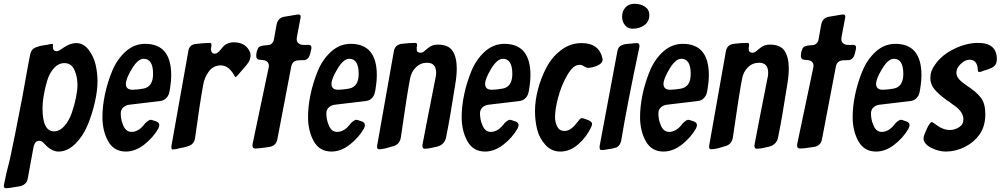

<svg xmlns="http://www.w3.org/2000/svg" viewBox="-84 -794 5295 1016"><path d="M196 -562V-544Q196 -523 217 -523Q221 -523 227 -526Q231 -527 237 -532Q240 -534 247 -538.5Q254 -543 259 -546Q290 -566 319 -566Q358 -566 385 -530.5Q412 -495 422 -451.5Q432 -408 432 -364Q432 -316 418.5 -255Q405 -194 380.5 -134Q356 -74 314.5 -33Q273 8 225 8Q196 8 166 -18Q162 -21 153.5 -30.5Q145 -40 138.5 -44.5Q132 -49 123 -49Q102 -49 94 -19L63 150Q60 168 49.5 177.5Q39 187 28 190Q17 193 -6 196L-30 200Q-44 202 -51 202Q-64 202 -64 190Q-64 186 -50 122Q-36 68 -31 46Q-10 -51 34 -279Q41 -317 54.5 -393Q68 -469 76 -507Q81 -528 93 -536.5Q105 -545 129 -551Q137 -553 140 -553L148 -554Q150 -555 153.5 -555.5Q157 -556 159 -556Q174 -558 178 -560Q194 -562 196 -562ZM202 -99Q232 -99 257 -127.5Q282 -156 296 -197Q310 -238 318 -277.5Q326 -317 326 -344Q326 -387 310 -423.5Q294 -460 257 -460Q225 -460 201 -433Q177 -406 165 -365Q153 -324 147 -287Q141 -250 141 -221Q141 -99 202 -99Z M582 8Q519 8 488.5 -46.5Q458 -101 458 -175Q458 -230 471 -293Q484 -356 509.5 -418Q535 -480 580.5 -521Q626 -562 684 -562Q822 -562 822 -396Q822 -368 818 -343Q815 -317 811 -301.5Q807 -286 794.5 -273.5Q782 -261 761 -259L601 -240Q582 -238 568.5 -226Q555 -214 555 -194Q555 -162 566 -136Q580 -96 612 -96Q652 -96 686 -144H687L693 -150Q694 -150 694 -151H695Q705 -160 713 -160Q718 -160 720 -159L729 -156Q731 -156 735 -154Q743 -152 748 -149Q759 -143 759 -131Q759 -126 754 -114Q725 -64 678 -28Q631 8 582 8ZM582 -350Q582 -319 618 -319Q628 -319 646 -321L674 -325Q726 -334 726 -403Q726 -483 676 -483Q646 -483 614 -430Q582 -377 582 -350Z M1162 -386Q1161 -387 1159 -389L1158 -391Q1127 -448 1085 -448Q1045 -448 1021.5 -416.5Q998 -385 991 -344Q972 -239 948 -62Q944 -35 921 -24Q905 -18 896 -16L879 -12Q874 -12 868 -10L848 -5Q832 -3 830 -3Q823 -3 823 -14V-21L913 -526Q918 -556 949 -561L987 -565Q1013 -567 1026 -567Q1035 -567 1035 -556Q1035 -548 1034 -545L1032 -538Q1032 -510 1052 -510Q1061 -510 1065 -514L1075 -522Q1080 -527 1082 -530L1087 -535Q1110 -570 1153 -570Q1219 -570 1240 -515Q1242 -505 1242 -501Q1242 -475 1222 -452L1176 -398Q1173 -394 1166 -388L1164 -387L1163 -386Z M1267 -8Q1252 -8 1252 -24Q1252 -32 1253 -34L1338 -438V-440L1339 -444Q1339 -477 1297 -477Q1287 -478 1283 -479Q1279 -480 1275.5 -484.5Q1272 -489 1272 -498Q1272 -519 1280 -535Q1284 -547 1297 -550L1308 -553Q1317 -553 1320 -554Q1333 -555 1340 -556Q1347 -557 1355.5 -565Q1364 -573 1366 -588L1380 -666Q1388 -699 1418 -705L1460 -712Q1462 -713 1465 -713L1484 -716Q1487 -716 1489 -717H1498Q1507 -717 1507 -705Q1507 -699 1506 -698L1488 -603V-601L1487 -598V-596Q1486 -594 1486 -588Q1486 -563 1513 -557Q1520 -556 1532 -556Q1536 -556 1541 -556.5Q1546 -557 1548 -557Q1564 -557 1564 -542Q1564 -534 1561 -525Q1559 -514 1556 -506Q1552 -491 1544 -484Q1536 -477 1527.5 -476Q1519 -475 1499 -475Q1463 -475 1457 -441L1384 -59Q1378 -21 1338 -16Q1287 -8 1267 -8Z M1670 8Q1607 8 1576.5 -46.5Q1546 -101 1546 -175Q1546 -230 1559 -293Q1572 -356 1597.5 -418Q1623 -480 1668.5 -521Q1714 -562 1772 -562Q1910 -562 1910 -396Q1910 -368 1906 -343Q1903 -317 1899 -301.5Q1895 -286 1882.5 -273.5Q1870 -261 1849 -259L1689 -240Q1670 -238 1656.5 -226Q1643 -214 1643 -194Q1643 -162 1654 -136Q1668 -96 1700 -96Q1740 -96 1774 -144H1775L1781 -150Q1782 -150 1782 -151H1783Q1793 -160 1801 -160Q1806 -160 1808 -159L1817 -156Q1819 -156 1823 -154Q1831 -152 1836 -149Q1847 -143 1847 -131Q1847 -126 1842 -114Q1813 -64 1766 -28Q1719 8 1670 8ZM1670 -350Q1670 -319 1706 -319Q1716 -319 1734 -321L1762 -325Q1814 -334 1814 -403Q1814 -483 1764 -483Q1734 -483 1702 -430Q1670 -377 1670 -350Z M1922 -4Q1911 -4 1911 -19L1912 -23V-25L2000 -522Q2006 -557 2041 -562Q2081 -567 2114 -567Q2123 -567 2123 -557Q2123 -550 2122 -548V-546L2121 -544V-542Q2121 -532 2121.5 -527.5Q2122 -523 2127 -519Q2132 -515 2141 -515Q2153 -515 2162 -524Q2163 -525 2169 -530Q2175 -535 2179 -538Q2201 -558 2232 -558Q2289 -558 2311 -524.5Q2333 -491 2333 -431Q2333 -395 2325 -347Q2296 -161 2276 -65Q2267 -23 2215 -15L2197 -11Q2181 -7 2163 -7Q2151 -7 2151 -24L2152 -28V-30Q2158 -65 2220 -379Q2224 -394 2224 -408Q2224 -462 2176 -462Q2141 -462 2116.5 -437.5Q2092 -413 2086 -378Q2071 -303 2037 -66Q2031 -29 1995 -20Q1990 -19 1977.5 -15Q1965 -11 1957 -9Q1932 -4 1922 -4Z M2483 8Q2420 8 2389.5 -46.5Q2359 -101 2359 -175Q2359 -230 2372 -293Q2385 -356 2410.5 -418Q2436 -480 2481.5 -521Q2527 -562 2585 -562Q2723 -562 2723 -396Q2723 -368 2719 -343Q2716 -317 2712 -301.5Q2708 -286 2695.5 -273.5Q2683 -261 2662 -259L2502 -240Q2483 -238 2469.5 -226Q2456 -214 2456 -194Q2456 -162 2467 -136Q2481 -96 2513 -96Q2553 -96 2587 -144H2588L2594 -150Q2595 -150 2595 -151H2596Q2606 -160 2614 -160Q2619 -160 2621 -159L2630 -156Q2632 -156 2636 -154Q2644 -152 2649 -149Q2660 -143 2660 -131Q2660 -126 2655 -114Q2626 -64 2579 -28Q2532 8 2483 8ZM2483 -350Q2483 -319 2519 -319Q2529 -319 2547 -321L2575 -325Q2627 -334 2627 -403Q2627 -483 2577 -483Q2547 -483 2515 -430Q2483 -377 2483 -350Z M2881 8Q2834 8 2802 -27.5Q2770 -63 2758.5 -109Q2747 -155 2747 -206Q2747 -261 2763 -322Q2779 -383 2808.5 -438.5Q2838 -494 2886.5 -530Q2935 -566 2993 -566Q3089 -566 3105 -480Q3105 -459 3077.5 -447Q3050 -435 3026 -435Q3021 -435 3019 -437L3010 -441Q2996 -451 2983 -451Q2949 -451 2917.5 -396Q2886 -341 2869.5 -278Q2853 -215 2853 -175Q2853 -146 2865 -123.5Q2877 -101 2903 -101Q2935 -101 2964 -139Q2972 -147 2982 -161Q2990 -169 2995 -169Q2999 -169 3016.5 -163Q3034 -157 3039 -153Q3049 -147 3049 -137Q3049 -132 3045 -123Q3021 -70 2976.5 -31Q2932 8 2881 8Z M3263 -642Q3239 -642 3223.5 -660.5Q3208 -679 3208 -706Q3208 -736 3226 -755Q3244 -774 3273 -774Q3306 -774 3329 -758.5Q3352 -743 3352 -714Q3352 -680 3326 -661Q3300 -642 3263 -642ZM3099 0Q3089 0 3089 -13V-21L3183 -523Q3187 -548 3207 -555Q3216 -560 3229 -561Q3233 -562 3242 -562.5Q3251 -563 3255 -563Q3270 -566 3287 -566Q3300 -566 3300 -550L3299 -545V-543Q3236 -247 3203 -49Q3198 -25 3179 -14Q3159 -7 3131 -4Q3116 0 3099 0Z M3427 8Q3364 8 3333.5 -46.5Q3303 -101 3303 -175Q3303 -230 3316 -293Q3329 -356 3354.5 -418Q3380 -480 3425.5 -521Q3471 -562 3529 -562Q3667 -562 3667 -396Q3667 -368 3663 -343Q3660 -317 3656 -301.5Q3652 -286 3639.5 -273.5Q3627 -261 3606 -259L3446 -240Q3427 -238 3413.5 -226Q3400 -214 3400 -194Q3400 -162 3411 -136Q3425 -96 3457 -96Q3497 -96 3531 -144H3532L3538 -150Q3539 -150 3539 -151H3540Q3550 -160 3558 -160Q3563 -160 3565 -159L3574 -156Q3576 -156 3580 -154Q3588 -152 3593 -149Q3604 -143 3604 -131Q3604 -126 3599 -114Q3570 -64 3523 -28Q3476 8 3427 8ZM3427 -350Q3427 -319 3463 -319Q3473 -319 3491 -321L3519 -325Q3571 -334 3571 -403Q3571 -483 3521 -483Q3491 -483 3459 -430Q3427 -377 3427 -350Z M3679 -4Q3668 -4 3668 -19L3669 -23V-25L3757 -522Q3763 -557 3798 -562Q3838 -567 3871 -567Q3880 -567 3880 -557Q3880 -550 3879 -548V-546L3878 -544V-542Q3878 -532 3878.5 -527.5Q3879 -523 3884 -519Q3889 -515 3898 -515Q3910 -515 3919 -524Q3920 -525 3926 -530Q3932 -535 3936 -538Q3958 -558 3989 -558Q4046 -558 4068 -524.5Q4090 -491 4090 -431Q4090 -395 4082 -347Q4053 -161 4033 -65Q4024 -23 3972 -15L3954 -11Q3938 -7 3920 -7Q3908 -7 3908 -24L3909 -28V-30Q3915 -65 3977 -379Q3981 -394 3981 -408Q3981 -462 3933 -462Q3898 -462 3873.5 -437.5Q3849 -413 3843 -378Q3828 -303 3794 -66Q3788 -29 3752 -20Q3747 -19 3734.5 -15Q3722 -11 3714 -9Q3689 -4 3679 -4Z M4149 -8Q4134 -8 4134 -24Q4134 -32 4135 -34L4220 -438V-440L4221 -444Q4221 -477 4179 -477Q4169 -478 4165 -479Q4161 -480 4157.5 -484.5Q4154 -489 4154 -498Q4154 -519 4162 -535Q4166 -547 4179 -550L4190 -553Q4199 -553 4202 -554Q4215 -555 4222 -556Q4229 -557 4237.5 -565Q4246 -573 4248 -588L4262 -666Q4270 -699 4300 -705L4342 -712Q4344 -713 4347 -713L4366 -716Q4369 -716 4371 -717H4380Q4389 -717 4389 -705Q4389 -699 4388 -698L4370 -603V-601L4369 -598V-596Q4368 -594 4368 -588Q4368 -563 4395 -557Q4402 -556 4414 -556Q4418 -556 4423 -556.5Q4428 -557 4430 -557Q4446 -557 4446 -542Q4446 -534 4443 -525Q4441 -514 4438 -506Q4434 -491 4426 -484Q4418 -477 4409.5 -476Q4401 -475 4381 -475Q4345 -475 4339 -441L4266 -59Q4260 -21 4220 -16Q4169 -8 4149 -8Z M4552 8Q4489 8 4458.5 -46.5Q4428 -101 4428 -175Q4428 -230 4441 -293Q4454 -356 4479.5 -418Q4505 -480 4550.5 -521Q4596 -562 4654 -562Q4792 -562 4792 -396Q4792 -368 4788 -343Q4785 -317 4781 -301.5Q4777 -286 4764.5 -273.5Q4752 -261 4731 -259L4571 -240Q4552 -238 4538.5 -226Q4525 -214 4525 -194Q4525 -162 4536 -136Q4550 -96 4582 -96Q4622 -96 4656 -144H4657L4663 -150Q4664 -150 4664 -151H4665Q4675 -160 4683 -160Q4688 -160 4690 -159L4699 -156Q4701 -156 4705 -154Q4713 -152 4718 -149Q4729 -143 4729 -131Q4729 -126 4724 -114Q4695 -64 4648 -28Q4601 8 4552 8ZM4552 -350Q4552 -319 4588 -319Q4598 -319 4616 -321L4644 -325Q4696 -334 4696 -403Q4696 -483 4646 -483Q4616 -483 4584 -430Q4552 -377 4552 -350Z M4847 -148Q4848 -147 4850 -147L4857 -143Q4866 -137 4878 -128Q4910 -106 4942 -106Q4967 -106 4990.5 -120.5Q5014 -135 5014 -162Q5014 -206 4955 -243Q4941 -255 4923 -266Q4882 -296 4860.5 -322Q4839 -348 4839 -381Q4839 -419 4864 -452Q4899 -503 4964.5 -535Q5030 -567 5092 -567Q5191 -567 5191 -481Q5191 -453 5173.5 -441Q5156 -429 5118 -419Q5108 -413 5094 -413L5093 -414V-416L5091 -418V-423Q5091 -425 5090 -426V-429L5089 -435V-438Q5082 -478 5047 -478Q5023 -478 5000 -456Q4977 -434 4977 -410Q4977 -384 5004 -362Q5008 -358 5017.5 -351.5Q5027 -345 5029 -343Q5083 -308 5106.5 -277Q5130 -246 5130 -190Q5130 -127 5100 -83Q5070 -41 5021.5 -16.5Q4973 8 4921 8Q4882 8 4842.5 -12.5Q4803 -33 4803 -63Q4803 -75 4820 -111.5Q4837 -148 4847 -148Z"/></svg>

Font: Bangerz Fix
Style: Regular
Weight: 400
Designer: vernon adams
Foundry: Vernon Adams
Version: Version 2.10;December 28, 2023;FontCreator 13.0.0.2683 64-bi